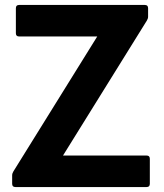

<svg xmlns="http://www.w3.org/2000/svg" viewBox="-20 -754 660 774"><path d="M42 0Q29 0 29 -13V-47Q29 -55 34 -63L372 -607H57Q44 -607 44 -620V-721Q44 -734 57 -734H564Q577 -734 577 -721V-687Q577 -679 572 -671L234 -127H571Q584 -127 584 -114V-13Q584 0 571 0Z"/></svg>

Font: LINE Seed Sans KR Bold
Style: Regular
Weight: 700
Designer: LINE BX Design & Sandoll Inc & Dalton Maag Ltd
Foundry: Sandoll Inc.
Version: Version 1.000